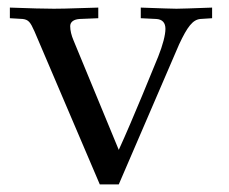

<svg xmlns="http://www.w3.org/2000/svg" viewBox="-20 -479 604 506"><path d="M539 -431V-459C479 -457 461 -456 445 -456C429 -456 411 -457 351 -459V-431L392 -429C408 -428 416 -419 416 -403C416 -387 409 -360 397 -330C385 -301 331 -167 293 -84L174 -372C168 -386 165 -399 165 -410C165 -421 174 -428 190 -429L239 -431V-459C141 -456 141 -456 122 -456C103 -456 55 -457 6 -459V-431L40 -429C55 -427 60 -421 71 -396L243 7H293L452 -362C474 -409 488 -427 508 -429Z"/></svg>

Font: Asana Math
Style: Regular
Weight: 400
Version: Version 000.958